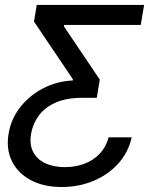

<svg xmlns="http://www.w3.org/2000/svg" viewBox="-20 -561 656 778"><path d="M230.5 196.8Q156.7 196.8 104.7 168.9Q52.7 141.1 28.6 92.5Q4.4 43.9 14.6 -18.1Q24.4 -78.6 61.8 -126.5Q99.1 -174.3 154.8 -203.1Q210.4 -231.9 274.9 -234.9L275.4 -239.7L117.7 -473.6L128.9 -541H564L550.3 -460H239.7L238.8 -454.6L384.3 -238.3L372.1 -164.6H313Q248.5 -164.6 204.8 -145Q161.1 -125.5 137 -92.3Q112.8 -59.1 106 -19Q98.6 24.9 114.5 54.9Q130.4 85 163.8 100.6Q197.3 116.2 242.7 116.2Q286.1 116.2 323 102.1Q359.9 87.9 385 60.8Q410.2 33.7 419.9 -4.4H513.7Q499.5 57.6 458.3 102.8Q417 147.9 357.7 172.4Q298.3 196.8 230.5 196.8Z"/></svg>

Font: Inter 17pt
Style: Italic
Weight: 400
Italic angle: -9.3988°
Version: Version 4.001;git-66647c0bb